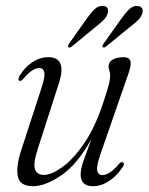

<svg xmlns="http://www.w3.org/2000/svg" viewBox="-20 -635 513 663"><path d="M403 -74.5Q412.5 -71.5 403.5 -58Q383 -27 356 -9.5Q329 8 301 8Q258.5 8 258.5 -33Q258.5 -52 269.5 -83.2Q280.5 -114.5 296 -155.5Q246.5 -66.5 191.2 -29.2Q136 8 94 8Q48 8 41.5 -26.5Q35 -61 54 -118.5L122 -327.5Q136 -368.5 133 -384.2Q130 -400 115.5 -400Q104.5 -400 91.5 -392Q78.5 -384 60.5 -363Q52 -353.5 48 -356Q39.5 -359 48 -374Q66.5 -403.5 92.2 -420.5Q118 -437.5 147 -437.5Q212 -437.5 183.5 -348L110.5 -121Q94 -70 100.8 -50.5Q107.5 -31 132 -31Q157.5 -31 195 -57.8Q232.5 -84.5 270.5 -139.8Q308.5 -195 336.5 -280.5Q352 -326.5 356.2 -345Q360.5 -363.5 360.5 -373.5Q360.5 -383.5 357.8 -390.5Q355 -397.5 355 -407Q355 -420.5 369 -429Q383 -437.5 406 -437.5Q427 -437.5 430.5 -423.5Q434 -409.5 422.5 -378L329 -109Q313 -64 315.5 -47.2Q318 -30.5 333.5 -30.5Q344.5 -30.5 358 -38.5Q371.5 -46.5 391.5 -69.5Q398.5 -77.5 403 -74.5ZM399 -570.5Q413.5 -591 426.5 -603.2Q439.5 -615.5 454 -614.5Q466 -614 470.5 -606.2Q475 -598.5 471 -587.5Q466.5 -575 456 -564.8Q445.5 -554.5 431.5 -544L347 -475Q338.5 -468.5 334.5 -472.5Q332 -476 338 -485ZM279 -570Q293.5 -590.5 306.5 -603Q319.5 -615.5 334.5 -614.5Q346.5 -614.5 351 -606.8Q355.5 -599 351.5 -588Q347.5 -575.5 337 -565.2Q326.5 -555 312.5 -544L228 -474.5Q220 -468.5 216 -472Q213 -475.5 219 -485Z"/></svg>

Font: Fraunces 144pt Soft Light
Style: Italic
Weight: 300
Italic angle: -16°
Version: Version 1.000;[b76b70a41]